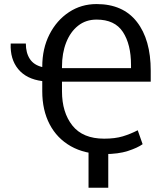

<svg xmlns="http://www.w3.org/2000/svg" viewBox="-20 -740 791 936"><path d="M487.8 11.2Q393.1 11.2 325.4 -27.1Q257.8 -65.4 221.9 -134.3Q186 -203.1 186 -294.9V-344.7Q108.9 -354.5 68.8 -403.1Q28.8 -451.7 32.2 -527.8H106Q106 -482.4 125.5 -452.6Q145 -422.9 186 -413.1V-415Q186 -503.4 221.2 -572.3Q256.3 -641.1 316.2 -680.7Q376 -720.2 450.7 -720.2Q579.6 -720.2 647.2 -633.5Q714.8 -546.9 714.8 -395V-341.8H282.2V-294.9Q282.2 -191.9 333 -127.9Q383.8 -64 487.8 -64Q540.5 -64 578.1 -75.2Q615.7 -86.4 651.4 -105L675.3 -37.1Q650.9 -19.5 604 -4.2Q557.1 11.2 487.8 11.2ZM282.2 -407.7H618.7V-423.3Q618.7 -523.9 579.1 -584.2Q539.6 -644.5 450.7 -644.5Q398.4 -644.5 360.6 -614.5Q322.8 -584.5 302.5 -532.5Q282.2 -480.5 282.2 -415ZM411.6 175.3V-52.7H507.8V175.3Z"/></svg>

Font: Roboto Slab
Style: Regular
Weight: 400
Designer: Google
Version: Version 2.000; ttfautohint (v1.8.1.43-b0c9)